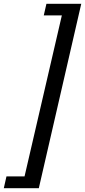

<svg xmlns="http://www.w3.org/2000/svg" viewBox="-50 -769 447 1009"><path d="M-16 158H79L275 -688H180L194 -749H377L154 220H-30Z"/></svg>

Font: Coval
Style: Book Italic
Weight: 350
Foundry: Context Ltd
Version: Version 001.000